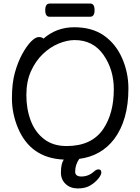

<svg xmlns="http://www.w3.org/2000/svg" viewBox="-20 -872 785 1078"><path d="M322 97Q322 48 338 24Q152 16 81 -153Q47 -234 47 -320Q47 -405 63.5 -464Q80 -523 104.5 -568Q129 -613 154 -638.5Q179 -664 198 -664Q216 -664 224 -655Q297 -719 397 -719Q497 -719 563.5 -672.5Q630 -626 665.5 -545.5Q701 -465 701 -375Q701 -198 621 -91Q548 4 425 20Q402 53 402 92Q402 119 437 119Q476 119 507 92Q520 79 533 79Q549 79 549 96Q549 110 531.5 131.5Q514 153 486.5 169.5Q459 186 417 186Q375 186 348.5 161Q322 136 322 97ZM354 -52Q495 -52 560 -148Q619 -236 619 -371Q619 -481 561 -564Q503 -647 399 -647Q357 -647 309.5 -627.5Q262 -608 221 -569Q180 -530 154 -472.5Q128 -415 128 -338Q128 -260 152.5 -195Q177 -130 227.5 -91Q278 -52 354 -52ZM486 -778H258Q234 -778 234 -815Q234 -852 259 -852H487Q511 -852 511 -815Q511 -778 486 -778Z"/></svg>

Font: LXGW WenKai Lite Medium
Style: Regular
Weight: 500
Designer: LXGW / Fontworks Inc.
Foundry: LXGW / Fontworks Inc.
Version: Version 1.511; March 25, 2025